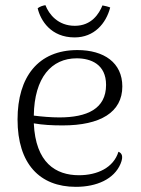

<svg xmlns="http://www.w3.org/2000/svg" viewBox="-20 -711 545 744"><path d="M269 -566C345 -566 391 -620 407 -682C397 -686 387 -688 377 -690C364 -658 335 -611 270 -611C205 -611 170 -655 156 -691C145 -689 135 -686 126 -679C137 -632 177 -566 269 -566ZM439 -123C420 -61 357 -32 286 -32C196 -32 118 -80 111 -233C146 -227 181 -225 223 -225C369 -225 454 -276 454 -376C454 -468 383 -517 280 -517C128 -517 48 -413 48 -248C48 -76 134 13 274 13C355 13 422 -17 447 -76C460 -107 451 -118 439 -123ZM277 -485C332 -485 391 -462 391 -382C391 -289 317 -256 210 -256C179 -256 142 -259 111 -263C113 -411 180 -485 277 -485Z"/></svg>

Font: Arima Koshi Light
Style: Regular
Weight: 300
Designer: Joana Correia and Natanael Gama
Foundry: NDISCOVER
Version: Version 1.019;PS 001.019;hotconv 1.0.88;makeotf.lib2.5.64775